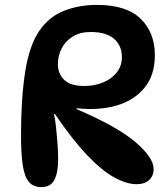

<svg xmlns="http://www.w3.org/2000/svg" viewBox="-20 -759 687 786"><path d="M150 7Q117 7 99 -13.5Q81 -34 73.5 -80.5Q66 -127 66 -205Q66 -356 83 -464.5Q100 -573 141 -633Q181 -691 242.5 -715Q304 -739 376 -739Q498 -739 556 -682Q614 -625 614 -533Q614 -451 571 -399Q528 -347 455.5 -326.5Q383 -306 294 -316V-312Q462 -240 535.5 -176.5Q609 -113 609 -67Q609 -39 590.5 -22Q572 -5 539 -5Q499 -5 449 -32Q399 -59 338.5 -122Q278 -185 205 -292H201Q206 -270 209.5 -237.5Q213 -205 215.5 -171Q218 -137 218 -107Q218 -52 202.5 -22.5Q187 7 150 7ZM324 -407Q367 -407 402 -421.5Q437 -436 458 -462.5Q479 -489 479 -525Q479 -572 447 -600Q415 -628 351 -628Q308 -628 278 -609.5Q248 -591 232.5 -561Q217 -531 217 -496Q217 -457 243 -432Q269 -407 324 -407Z"/></svg>

Font: DynaPuff
Style: Regular
Weight: 400
Designer: Toshi Omagari, Jennifer Daniel
Foundry: Google Fonts
Version: Version 2.000